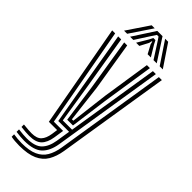

<svg xmlns="http://www.w3.org/2000/svg" viewBox="-312 -809 1053 1053"><g transform="rotate(45 214.0 -282.5)"><path d="M109.1 207.8Q91.7 207.8 74.2 206.3Q56.7 204.7 45.4 202.2V183.2Q60.3 185.8 77.3 187.2Q94.4 188.6 109.1 188.6Q167.5 188.6 202.5 172.6Q237.6 156.6 255.7 125.8Q273.9 94.9 281.1 50.3L384.9 -600H408.2L303.8 54Q295.8 103 275.6 137.4Q255.3 171.8 215.5 189.8Q175.7 207.8 109.1 207.8ZM109.1 130.9Q97.4 130.9 82.1 129.7Q66.7 128.6 45.4 126.1V107.1Q68.6 109.6 83.3 110.7Q97.9 111.7 109.1 111.7Q148.9 111.7 166.9 92.5Q184.9 73.2 190.8 34.9L195.7 0H131.6L22.6 -600H45.8L150.4 -19.8H222.2L213.3 38.7Q206.2 84.6 183.2 107.8Q160.2 130.9 109.1 130.9ZM109.1 169.4Q96 169.4 79.2 168Q62.4 166.7 45.4 164.2V145.2Q64.8 147.7 80.8 148.9Q96.9 150.2 109.1 150.2Q172.5 150.2 199.9 122.8Q227.4 95.4 236 42.6L248.9 -39.6H165L124.9 -270.8L69.2 -600H92.5L144.3 -287L180.2 -59.4H252.4L338.6 -600H361.6L258.5 46.3Q248.7 107.4 215.9 138.4Q183.2 169.4 109.1 169.4ZM194.6 -79.3 163.5 -302.7 115.9 -600H139.2L185.2 -317.7L211.2 -99H222.2L249.2 -320.8L292 -600H315.3L268.6 -296.6L239.4 -79.3ZM69.7 -645 156 -773H179.6L93.9 -645ZM116.8 -645 199.7 -773H240.3L323.2 -645H298.3L246 -726.5L226.4 -756H213.7L194 -726.3L141.7 -645ZM163.2 -645 200.7 -707.8 212 -730.2H228.1L239.6 -707.8L277.5 -645H252.6L225.6 -695.4L221.7 -711.9H218.4L214.6 -695.4L188.1 -645ZM346.1 -645 260.5 -773H284L370.3 -645Z"/></g></svg>

Font: Big Shoulders Inline Text Thin
Style: Regular
Weight: 100
Designer: Patric King
Foundry: XO Type Co
Version: Version 2.002